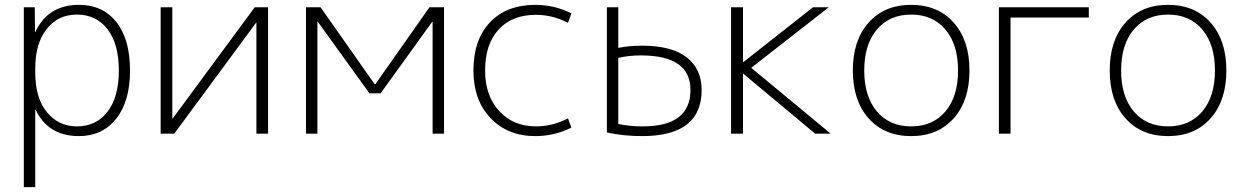

<svg xmlns="http://www.w3.org/2000/svg" viewBox="-20 -550 5109 790"><path d="M305 10Q178 10 127 -98H125V220H78V-520H123L124 -419H126Q177 -530 305 -530Q403 -530 459 -459Q515 -388 515 -260Q515 -133 458 -61.5Q401 10 305 10ZM296 -490Q219 -490 172 -430.5Q125 -371 125 -268V-252Q125 -147 173 -88.5Q221 -30 296 -30Q376 -30 422.5 -90.5Q469 -151 469 -260Q469 -369 422.5 -429.5Q376 -490 296 -490Z M689 -63H691L1028 -520H1083V0H1035V-457H1034L697 0H641V-520H689Z M1758 -460 1546 -166H1500L1288 -460H1286V0H1239V-520H1299L1522 -203H1524L1747 -520H1807V0H1760V-460Z M2185 -489Q2087 -489 2031.5 -428.5Q1976 -368 1976 -260Q1976 -156 2034 -93Q2092 -30 2185 -30Q2254 -30 2317 -63L2331 -25Q2261 10 2183 10Q2069 10 1998.5 -64Q1928 -138 1928 -260Q1928 -386 1996 -458Q2064 -530 2183 -530Q2261 -530 2331 -495L2317 -456Q2254 -489 2185 -489Z M2477 -520H2524V-353Q2568 -362 2622 -362Q2744 -362 2805.5 -314Q2867 -266 2867 -180Q2867 10 2622 10Q2545 10 2477 -5ZM2524 -312V-40Q2570 -30 2625 -30Q2821 -30 2821 -180Q2821 -322 2617 -322Q2569 -322 2524 -312Z M3038 -294 3325 -520H3390L3071 -271L3398 0H3334L3038 -247H3037V0H2988V-520H3037V-294Z M3870 -428.5Q3818 -490 3729 -490Q3640 -490 3588 -428.5Q3536 -367 3536 -260Q3536 -153 3588 -91.5Q3640 -30 3729 -30Q3818 -30 3870 -91.5Q3922 -153 3922 -260Q3922 -367 3870 -428.5ZM3904 -63Q3839 10 3729 10Q3619 10 3554 -63Q3489 -136 3489 -260Q3489 -384 3554 -457Q3619 -530 3729 -530Q3839 -530 3904 -457Q3969 -384 3969 -260Q3969 -136 3904 -63Z M4090 -520H4460V-478H4138V0H4090Z M4927 -428.5Q4875 -490 4786 -490Q4697 -490 4645 -428.5Q4593 -367 4593 -260Q4593 -153 4645 -91.5Q4697 -30 4786 -30Q4875 -30 4927 -91.5Q4979 -153 4979 -260Q4979 -367 4927 -428.5ZM4961 -63Q4896 10 4786 10Q4676 10 4611 -63Q4546 -136 4546 -260Q4546 -384 4611 -457Q4676 -530 4786 -530Q4896 -530 4961 -457Q5026 -384 5026 -260Q5026 -136 4961 -63Z"/></svg>

Font: M PLUS 1p Light
Style: Regular
Weight: 300
Version: Version 1.061